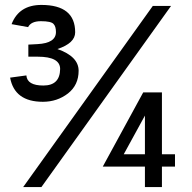

<svg xmlns="http://www.w3.org/2000/svg" viewBox="-20 -759 779 779"><path d="M224 -479Q223 -412 156 -412Q90 -412 87 -453L21 -444Q39 -346 154 -346Q212 -346 256 -380Q299 -414 299 -472Q299 -530 213 -560Q285 -584 285 -628Q285 -739 148 -739Q57 -739 27 -661L94 -649Q106 -673 146 -673Q187 -673 197 -662Q207 -652 207 -629Q207 -584 132 -580L95 -578V-529H133Q224 -529 224 -479ZM674 -735H600L74 0H148ZM637 -133V-384H561L397 -83H568V0H637V-83H690V-133ZM482 -133 568 -290V-133Z"/></svg>

Font: Sawarabi Gothic
Style: Regular
Weight: 400
Designer: mshio (mshio@users.sourceforge.jp)
Version: Version 20141215